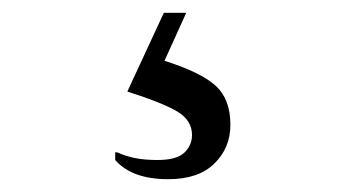

<svg xmlns="http://www.w3.org/2000/svg" viewBox="-20 -40 540 300"><path d="M243 240Q186 240 160 210V198H163Q176 204 191 207Q206 210 226 210Q256 210 268 198.5Q280 187 280 171Q280 149 259 135.5Q238 122 179 103L236 -20H271L237 55Q294 73 317 94Q340 115 340 155Q340 191 315 215.5Q290 240 243 240Z"/></svg>

Font: Spectral
Style: Regular
Weight: 400
Designer: Jean-Baptiste Levee
Foundry: Production Type
Version: Version 2.001